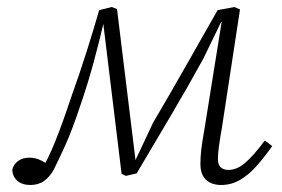

<svg xmlns="http://www.w3.org/2000/svg" viewBox="-20 -516 805 548"><path d="M67 12Q43 12 29.5 0Q16 -12 15 -31Q18 -46 31 -56Q44 -66 64 -66Q73 -66 81.5 -64Q90 -62 100.5 -56.5Q111 -51 124 -40L105 -19L97 -30Q107 -45 117 -65.5Q127 -86 137.5 -112Q148 -138 159.5 -170Q171 -202 184 -241Q207 -305 227 -368Q247 -431 263 -487L299 -496L314 -490L368 -49H362L417 -166Q463 -244 509 -325Q555 -406 601 -487L649 -496L665 -489L613 -149Q608 -121 605 -99Q602 -77 602 -62Q602 -46 610 -38.5Q618 -31 632 -31Q656 -31 679.5 -51Q703 -71 736 -115L757 -99Q735 -68 712.5 -42.5Q690 -17 665 -2.5Q640 12 611 12Q584 12 568 -3Q552 -18 552 -48Q552 -68 554.5 -89.5Q557 -111 563 -144L615 -468L626 -453H611L560 -348Q515 -266 467 -185Q419 -104 370 -21L339 -14L327 -20L275 -447V-448Q263 -396 246.5 -335.5Q230 -275 210 -217Q198 -181 187.5 -153Q177 -125 167.5 -104Q158 -83 150 -66Q142 -49 134 -33Q123 -12 106.5 0Q90 12 67 12Z"/></svg>

Font: Source Serif 4 Light
Style: Italic
Weight: 300
Italic angle: -12°
Designer: Frank Grießhammer
Foundry: Adobe Systems Incorporated
Version: Version 4.004;hotconv 1.0.116;makeotfexe 2.5.65601